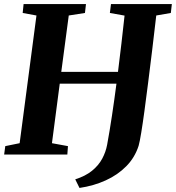

<svg xmlns="http://www.w3.org/2000/svg" viewBox="-22 -763 868 948"><path d="M370.5 165 349.5 122.5Q400 106.5 432.5 80Q465 53.5 482.8 20.2Q500.5 -13 507 -48.5Q519.5 -116.5 531 -193Q542.5 -269.5 553 -350H273L234.5 -56L313.5 -41.5L310.5 0H-1.5L4 -41.5L75 -56L158 -686.5L90 -699L94.5 -743H402.5L397.5 -699L317.5 -686.5L280.5 -408H560.5Q569.5 -477.5 577.5 -548Q585.5 -618.5 593 -686L520.5 -699L526 -743H826.5L821.5 -699L749.5 -686.5Q739.5 -599 729.2 -514.2Q719 -429.5 709.2 -353Q699.5 -276.5 691 -213.8Q682.5 -151 675.2 -107Q668 -63 662.5 -43.5Q644 14.5 601.8 57.5Q559.5 100.5 500.2 127.5Q441 154.5 370.5 165Z"/></svg>

Font: Merriweather 48pt ExtraBold
Style: Italic
Weight: 800
Italic angle: -7.8°
Version: Version 2.101